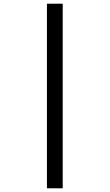

<svg xmlns="http://www.w3.org/2000/svg" viewBox="-20 -779 591 1035"><path d="M233 -759H318V236H233Z"/></svg>

Font: Noto Sans Sora Sompeng Medium
Style: Regular
Weight: 500
Designer: Monotype Design Team. David Williams.
Foundry: Monotype Imaging Inc.
Version: Version 2.101; ttfautohint (v1.8.4.7-5d5b)